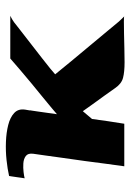

<svg xmlns="http://www.w3.org/2000/svg" viewBox="88 -543 456 672"><g transform="rotate(-90 316.0 -207.0)"><path d="M70 0Q74 -27 78.7 -63.4Q83.3 -99.8 88.6 -139Q93.9 -178.2 99.3 -214.7Q104.6 -251.2 108.2 -279.1Q111.9 -307 113.9 -319Q116.2 -337 105.9 -344.7Q95.7 -352.3 80.1 -353.3Q64.4 -354.3 49.7 -352.5Q34.9 -350.7 27.9 -348.7Q27.9 -348.7 29.3 -357Q30.7 -365.4 31.9 -375.8Q33.1 -386.2 34.6 -394.2Q36.1 -402.2 36.1 -403.2Q60.1 -408.7 91.8 -412.1Q123.5 -415.5 155.7 -414.2Q188 -413 214.7 -406.2Q241.5 -399.4 256.7 -385.1Q271.9 -370.8 268.3 -347Q265.7 -332.5 265.5 -330.8Q265.2 -329.1 265.8 -330.6Q266.3 -332 265.4 -327.1Q264.4 -322.1 261.6 -301.7Q258.7 -281.3 252.3 -235.7Q257.6 -240.3 273.7 -253.9Q289.8 -267.5 312.6 -286Q335.4 -304.5 360.4 -325.1Q385.4 -345.6 408.1 -365.2Q430.9 -384.7 447.2 -399Q449.2 -399 464.6 -399Q480 -399 501.2 -399Q522.5 -399 543.2 -399Q563.9 -399 579.3 -399Q594.7 -399 596.7 -399Q584.4 -393.2 573.9 -385.6Q563.4 -378 554.1 -370Q491.4 -321.3 447.5 -287.2Q403.7 -253.1 391.9 -241.9Q409 -220.5 436.2 -187.7Q463.3 -155 492 -120.7Q520.6 -86.3 543.8 -58.5Q567.1 -30.7 576.8 -18.7Q579.5 -15.7 587.2 -7.8Q594.8 0 594.8 0Q593.5 -1.4 576.7 -1.4Q559.9 -1.4 534.7 -0.9Q509.5 -0.4 482.4 0.3Q455.3 1 434 1Q400.2 1 379.5 -4.4Q358.8 -9.8 343.5 -32.3Q331.9 -49.4 316.7 -70.1Q301.4 -90.7 287.2 -110.8Q273 -131 262.8 -145.1L235.6 -112.9Q231.6 -81.9 227.8 -57Q223.9 -32 218.9 0Q216.9 0 202.2 0Q187.5 0 166.1 0Q144.6 0 123.1 0Q101.5 0 86.7 0Q72 0 70 0Z"/></g></svg>

Font: Genos Thin
Style: Italic
Weight: 100
Italic angle: -8°
Designer: Robert E. Leuschke
Foundry: Robert E. Leuschke
Version: Version 1.010